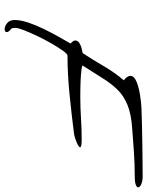

<svg xmlns="http://www.w3.org/2000/svg" viewBox="76 -702 633 825"><g transform="rotate(90 392.5 -289.5)"><path d="M105 7Q93 7 79.5 -3.5Q66 -14 66 -37Q66 -61 76.5 -93Q87 -125 103.5 -159Q120 -193 137 -223.5Q154 -254 167 -276Q163 -280 158.5 -285Q154 -290 154 -297Q154 -307 164 -313.5Q174 -320 187 -323.5Q200 -327 208 -328Q237 -372 264 -418.5Q291 -465 325 -505Q306 -520 306 -533Q306 -549 329.5 -559Q353 -569 386.5 -574.5Q420 -580 449 -581Q477 -582 515 -583Q553 -584 593.5 -584.5Q634 -585 672 -585.5Q710 -586 738 -586Q758 -586 771.5 -580Q785 -574 785 -566Q785 -561 774 -556.5Q763 -552 736 -552Q685 -552 634 -548.5Q583 -545 532 -541Q471 -537 431.5 -521Q392 -505 365.5 -478Q339 -451 315.5 -413Q292 -375 261 -327Q273 -323 299.5 -321Q326 -319 353 -318.5Q380 -318 394 -318Q441 -318 487.5 -321Q534 -324 580 -324Q613 -324 613 -317Q613 -313 601.5 -307Q590 -301 576 -296.5Q562 -292 554 -291Q476 -281 387.5 -272Q299 -263 219 -263Q212 -263 198 -243.5Q184 -224 167 -194.5Q150 -165 135 -133.5Q120 -102 110 -76.5Q100 -51 100 -40Q100 -36 100.5 -29.5Q101 -23 105 -20Q118 -10 118 -2Q118 7 105 7Z"/></g></svg>

Font: Hurricane
Style: Regular
Weight: 400
Designer: Robert E. Leuschke
Foundry: Robert E. Leuschke
Version: Version 1.010; ttfautohint (v1.8.3)